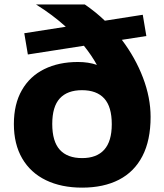

<svg xmlns="http://www.w3.org/2000/svg" viewBox="-20 -828 734 858"><path d="M653 -305.5Q653 -201 616.5 -130.5Q580 -60 511.5 -24.8Q443 10.5 347 10.5Q254 10.5 185.2 -22.8Q116.5 -56 79.2 -120Q42 -184 42 -273.5Q42 -363 77.8 -425.2Q113.5 -487.5 178 -519.2Q242.5 -551 328.5 -551Q375.5 -551 413 -538Q389.5 -580.5 355 -623.5L104.5 -584.5L88.5 -679.5L274 -708.5Q215 -762 141 -808H359Q408 -774.5 448.5 -735.5L618 -762L634 -667L524.5 -650Q585 -570 619 -480.8Q653 -391.5 653 -305.5ZM479.5 -273Q479.5 -351 445.8 -388Q412 -425 346.5 -425Q281 -425 247.2 -388.2Q213.5 -351.5 213.5 -274Q213.5 -196 247.2 -158.8Q281 -121.5 347 -121.5Q412 -121.5 445.8 -159Q479.5 -196.5 479.5 -273Z"/></svg>

Font: Encode Sans Expanded
Style: Bold
Weight: 700
Width: 7
Designer: Multiple Designers
Foundry: Impallari Type
Version: Version 2.000